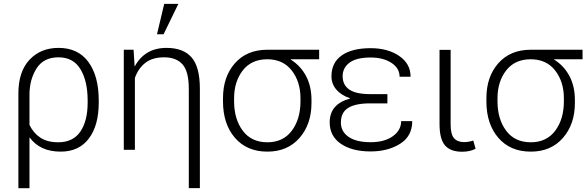

<svg xmlns="http://www.w3.org/2000/svg" viewBox="-20 -791 3100 1014"><path d="M501.5 -249.5Q501.5 -128.4 449.2 -59.3Q397 9.8 300.8 9.8Q245.1 9.8 204.6 -9Q164.1 -27.8 137.2 -64L135.7 -63.5V203.1H77.1V-292.5H77.6L77.1 -296.9Q77.1 -413.1 136 -475.6Q194.8 -538.1 289.1 -538.1Q392.1 -538.1 446.8 -463.9Q501.5 -389.6 501.5 -259.8ZM442.9 -259.8Q442.9 -362.8 405 -425.5Q367.2 -488.3 289.1 -488.3Q210 -488.3 172.9 -429.4Q135.7 -370.6 135.7 -291V-131.3Q156.7 -87.9 193.6 -63.7Q230.5 -39.6 287.6 -39.6Q365.7 -39.6 404.3 -95.9Q442.9 -152.3 442.9 -249.5Z M685.5 -528.3 690.9 -441.4H692.4Q717.3 -487.8 759 -512.9Q800.8 -538.1 859.9 -538.1Q947.8 -538.1 991.7 -488Q1035.6 -438 1035.6 -321.8V202.6H977.1V-321.3Q977.1 -414.1 943.8 -451.2Q910.6 -488.3 846.7 -488.3Q785.2 -488.3 747.8 -459.2Q710.4 -430.2 692.4 -379.4V0H633.8V-528.3ZM847.2 -770.5H921.9L843.8 -609.9H809.1Z M1665.5 -478H1515.1V-476.6Q1567.9 -443.4 1596.4 -389.2Q1625 -335 1625 -263.2V-247.1Q1625 -134.8 1561.8 -62.5Q1498.5 9.8 1392.1 9.8Q1283.7 9.8 1220.7 -63.2Q1157.7 -136.2 1157.7 -255.9V-272Q1157.7 -385.7 1220.5 -456.8Q1283.2 -527.8 1390.6 -528.3H1665.5ZM1216.3 -255.9Q1216.3 -162.1 1262 -100.8Q1307.6 -39.6 1392.1 -39.6Q1475.6 -39.6 1521.2 -100.8Q1566.9 -162.1 1566.9 -255.9V-272Q1566.9 -359.4 1520.8 -418.7Q1474.6 -478 1391.1 -478H1390.6Q1307.1 -477.5 1261.7 -418.5Q1216.3 -359.4 1216.3 -272Z M1721.2 -145Q1721.2 -193.4 1748 -224.6Q1774.9 -255.9 1828.6 -270.5V-272Q1781.2 -288.1 1755.9 -318.4Q1730.5 -348.6 1730.5 -387.7Q1730.5 -460.4 1784.9 -498.5Q1839.4 -536.6 1937.5 -536.6Q2027.8 -536.6 2088.1 -495.6Q2148.4 -454.6 2148.4 -385.7H2090.3Q2090.3 -431.2 2046.9 -459.2Q2003.4 -487.3 1937.5 -487.3Q1862.3 -487.3 1825.9 -460Q1789.6 -432.6 1789.6 -388.7Q1789.6 -342.8 1824.2 -318.4Q1858.9 -293.9 1935.5 -293.9H2025.9V-245.1H1935.5Q1856.4 -245.1 1818.4 -220.9Q1780.3 -196.8 1780.3 -144Q1780.3 -96.2 1821 -68.1Q1861.8 -40 1937.5 -40Q2010.3 -40 2054.4 -71.5Q2098.6 -103 2098.6 -151.4H2157.2Q2157.2 -71.8 2092.8 -31.5Q2028.3 8.8 1937.5 8.8Q1839.4 8.8 1780.3 -31.5Q1721.2 -71.8 1721.2 -145Z M2359.9 -527.8V-133.8Q2359.9 -81.1 2378.2 -60.8Q2396.5 -40.5 2430.7 -40.5Q2443.8 -40.5 2454.8 -42.5Q2465.8 -44.4 2479.5 -48.8L2491.7 -5.4Q2474.6 3.4 2457.5 6.8Q2440.4 10.3 2419.9 10.3Q2358.9 10.3 2330.1 -23.2Q2301.3 -56.6 2301.3 -136.2V-527.8Z M3056.6 -478H2906.2V-476.6Q2959 -443.4 2987.5 -389.2Q3016.1 -335 3016.1 -263.2V-247.1Q3016.1 -134.8 2952.9 -62.5Q2889.6 9.8 2783.2 9.8Q2674.8 9.8 2611.8 -63.2Q2548.8 -136.2 2548.8 -255.9V-272Q2548.8 -385.7 2611.6 -456.8Q2674.3 -527.8 2781.7 -528.3H3056.6ZM2607.4 -255.9Q2607.4 -162.1 2653.1 -100.8Q2698.7 -39.6 2783.2 -39.6Q2866.7 -39.6 2912.4 -100.8Q2958 -162.1 2958 -255.9V-272Q2958 -359.4 2911.9 -418.7Q2865.7 -478 2782.2 -478H2781.7Q2698.2 -477.5 2652.8 -418.5Q2607.4 -359.4 2607.4 -272Z"/></svg>

Font: Franko
Style: Light
Weight: 300
Designer: Google
Version: Version 1.200310; 2013